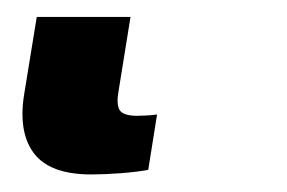

<svg xmlns="http://www.w3.org/2000/svg" viewBox="-20 38 332 222"><path d="M85.4 239.7Q38.1 239.7 19.5 215.6Q1 191.4 7.8 147.9L22.5 57.6H130.9L117.2 142.6Q114.3 158.2 118.2 165Q122.1 171.9 138.7 171.9Q142.6 171.9 148.2 171.6Q153.8 171.4 161.6 170.4L151.4 234.4Q138.7 236.8 119.4 238.3Q100.1 239.7 85.4 239.7Z"/></svg>

Font: Inter 16pt
Style: Bold Italic
Weight: 700
Italic angle: -9.3988°
Version: Version 4.001;git-66647c0bb